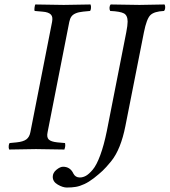

<svg xmlns="http://www.w3.org/2000/svg" viewBox="-20 -667 759 859"><path d="M213 -569Q215 -580 214 -588Q213 -596 208 -601.5Q203 -607 193.5 -610.5Q184 -614 169 -615L135 -618Q133 -622 134.5 -633Q136 -644 138 -647Q226 -645 265 -645Q295 -645 385 -647Q388 -640 387 -630.5Q386 -621 383 -618L352 -615Q332 -613 319 -607.5Q306 -602 299.5 -593Q293 -584 290 -569L193 -76Q188 -53 198 -43Q208 -33 237 -30L271 -27Q272 -24 272 -18Q272 -12 270.5 -6Q269 0 268 2Q180 0 141 0Q111 0 21 2Q18 -5 19 -14.5Q20 -24 23 -27L54 -30Q84 -33 98 -43.5Q112 -54 116 -76ZM624 -523 541 -103Q531 -52 515 -12Q499 28 476.5 55.5Q454 83 439 97Q424 111 400 130Q378 147 357.5 156.5Q337 166 319.5 169Q302 172 279 172Q261 172 238.5 159Q216 146 216 124Q216 106 232.5 92.5Q249 79 262 79Q294 79 308 109Q317 127 337 127Q351 127 364.5 119.5Q378 112 395 92Q412 72 428.5 27.5Q445 -17 458 -81L545 -523Q551 -554 551 -570Q551 -598 534.5 -607Q518 -616 473 -618Q469 -625 470 -634Q471 -643 475 -647Q567 -645 604 -645Q624 -645 716 -647Q720 -640 719 -631Q718 -622 714 -618Q670 -616 653 -599.5Q636 -583 624 -523Z"/></svg>

Font: Linux Libertine O
Style: Italic
Weight: 400
Italic angle: -12°
Designer: Philipp H. Poll
Foundry: Philipp H. Poll
Version: Version 5.1.6